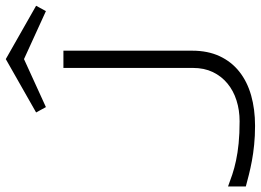

<svg xmlns="http://www.w3.org/2000/svg" viewBox="-142 -774 923 680"><g transform="rotate(-90 320.0 -433.5)"><path d="M481 -214.8Q481 -159.2 461.4 -117.4Q441.9 -75.7 406.7 -47.9Q371.6 -20 322.8 -6.1Q273.9 7.8 214.8 7.8Q178.2 7.8 147.5 4.6Q116.7 1.5 90.6 -3.4Q64.5 -8.3 42.2 -13.9Q20 -19.5 0 -24.9V-87.9Q20.5 -80.1 42.5 -72.8Q64.5 -65.4 91.8 -59.6Q119.1 -53.7 153.1 -50.3Q187 -46.9 231 -46.9Q270.5 -46.9 304.9 -57.9Q339.4 -68.8 365 -90.1Q390.6 -111.3 405.3 -141.8Q419.9 -172.4 419.9 -211.9V-670.9H481ZM621.1 -732.9 451.2 -810.5 281.2 -732.9 262.2 -767.6 451.2 -875 640.1 -767.6Z"/></g></svg>

Font: Syncopate
Style: Regular
Weight: 300
Width: 7
Designer: Astigmatic (AOETI)
Foundry: Astigmatic (AOETI)
Version: Version 001.000